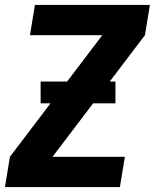

<svg xmlns="http://www.w3.org/2000/svg" viewBox="-20 -755 625 775"><path d="M0 0H464L484 -122H192L356 -338H446V-426H423L565 -613L585 -735H121L101 -613H393L251 -426H144V-338H184L20 -122Z"/></svg>

Font: Iosevka Sparkle Heavy Oblique
Style: Regular
Weight: 900
Italic angle: -9°
Designer: Belleve Invis
Foundry: Belleve Invis
Version: Version 4.5.0; ttfautohint (v1.8.3)